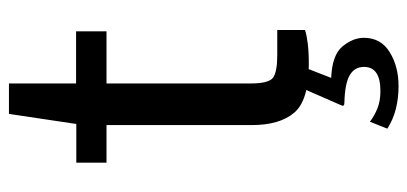

<svg xmlns="http://www.w3.org/2000/svg" viewBox="-260 -448 910 429"><g transform="rotate(-90 194.5 -233.0)"><path d="M339.5 -449.5H223V-128Q223 -86.5 236.2 -77.2Q249.5 -68 286 -68H342.5V-6Q332.5 -2.5 313.2 0Q294 2.5 266 2.5Q185.5 2.5 157.8 -30Q130 -62.5 130 -125V-449.5H46V-517H132.5L155 -667.5H223V-517.5H339.5ZM325 125.5Q325 163.5 293 183.2Q261 203 217 203Q190 203 166.2 197Q142.5 191 122 178L137.5 139Q150.5 149 167.2 155.8Q184 162.5 206 162.5Q260 162.5 260 126Q260 104.5 241.2 93.8Q222.5 83 180 82Q171 82 174 75.5L210.5 -8H259L235.5 52.5Q286.5 54.5 305.8 77.8Q325 101 325 125.5Z"/></g></svg>

Font: Public Sans
Style: Regular
Weight: 400
Designer: The Public Sans project authors (U.S. Web Design System). Libre Franklin designed by Pablo Impallari and Rodrigo Fuenzal
Version: Version 1.008; ttfautohint (v1.8.1) -l 8 -r 50 -G 200 -x 14 